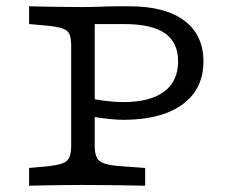

<svg xmlns="http://www.w3.org/2000/svg" viewBox="-20 -591 724 611"><path d="M206.5 -201.6V-445.2Q206.5 -470.2 200.8 -482.7Q195.2 -495.2 177.8 -500.8Q160.5 -506.5 125.8 -509.7L72.6 -514.5V-571Q97.6 -570.2 127.8 -569.8Q158.1 -569.4 188.3 -569Q218.5 -568.5 243.5 -568.5Q269.4 -568.5 301.2 -569.8Q333.1 -571 358.1 -571H391.1Q505.6 -571 566.5 -525.4Q627.4 -479.8 627.4 -395.2Q627.4 -336.3 597.2 -294.8Q566.9 -253.2 509.7 -231.5Q452.4 -209.7 370.2 -209.7Q357.3 -209.7 335.5 -211.7Q313.7 -213.7 294.8 -216.5Q275.8 -219.4 271 -221V-277.4Q286.3 -273.4 316.9 -269.8Q347.6 -266.1 371 -266.1Q457.3 -266.1 502 -299.2Q546.8 -332.3 546.8 -396Q546.8 -456.5 504.4 -485.5Q462.1 -514.5 374.2 -514.5H281.5V-201.6ZM235.5 -2.4Q211.3 -2.4 182.7 -2Q154 -1.6 125.4 -1.2Q96.8 -0.8 72.6 0V-56.5L125.8 -61.3Q159.7 -64.5 177 -70.6Q194.4 -76.6 200.4 -89.5Q206.5 -102.4 206.5 -125.8V-201.6H281.5V-125.8Q281.5 -91.9 296 -79.4Q310.5 -66.9 354 -62.9L441.9 -56.5V0Q412.1 -0.8 378.2 -1.2Q344.4 -1.6 311.3 -2Q278.2 -2.4 249.2 -2.4H244.4Z"/></svg>

Font: Playfair 5pt SemiExpanded Light
Style: Regular
Weight: 300
Width: 6
Designer: Claus Eggers Sørensen
Foundry: Claus Eggers Sørensen
Version: Version 2.203